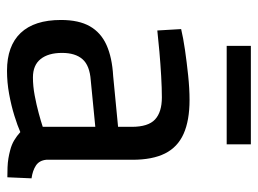

<svg xmlns="http://www.w3.org/2000/svg" viewBox="-114 -612 736 548"><g transform="rotate(90 254.0 -338.0)"><path d="M182 10Q111 10 74 -29Q37 -68 37 -144Q37 -195 55 -226.5Q73 -258 108.5 -274Q144 -290 197 -293L342 -307V-346Q342 -393 321 -412.5Q300 -432 258 -432Q232 -432 197 -430Q162 -428 128 -425Q94 -422 67 -419L63 -487Q88 -493 122.5 -498Q157 -503 195 -507Q233 -511 265 -511Q324 -511 362 -494Q400 -477 418 -441Q436 -405 436 -348V-102Q438 -82 452.5 -72.5Q467 -63 489 -60L486 9Q472 9 458 8.5Q444 8 432 6Q420 4 409 1Q393 -3 380.5 -10.5Q368 -18 357 -28Q339 -20 310 -11Q281 -2 248 4Q215 10 182 10ZM201 -64Q226 -64 252.5 -69Q279 -74 303 -80.5Q327 -87 342 -92V-242L209 -229Q167 -226 149 -205.5Q131 -185 131 -147Q131 -108 148.5 -86Q166 -64 201 -64ZM111 -617V-686H392V-617Z"/></g></svg>

Font: Cairo Play SemiBold
Style: Regular
Weight: 600
Designer: Mohamed Gaber, Accademia di Belle Arti di Urbino
Foundry: Kief Type Foundry, Accademia di Belle Arti di Urbino
Version: Version 3.130;gftools[0.9.24]